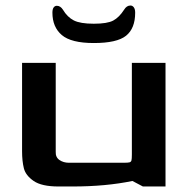

<svg xmlns="http://www.w3.org/2000/svg" viewBox="-20 -676 680 696"><path d="M60 -128V-448H182V-126Q181 -106 195.5 -96Q210 -86 230 -86H428Q444 -86 449.5 -87.5Q455 -89 456.5 -94.5Q458 -100 458 -116V-448H580V0H498L460 -20Q364 0 243 0H192Q131 0 102 -20Q73 -40 66.5 -66Q60 -92 60 -128ZM170 -630Q170 -643 174.5 -649Q179 -655 186 -655Q199 -655 208 -641Q224 -614 247.5 -602Q271 -590 320 -590Q369 -590 390.5 -601.5Q412 -613 430 -641Q439 -656 453 -656Q460 -656 465 -649.5Q470 -643 470 -630Q470 -573 437 -546.5Q404 -520 320 -520Q238 -520 204 -549Q170 -578 170 -630Z"/></svg>

Font: Gold
Style: Regular
Weight: 400
Designer: jaiki
Version: Version 1.000